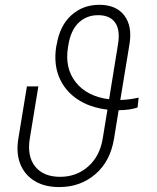

<svg xmlns="http://www.w3.org/2000/svg" viewBox="-20 -757 645 787"><path d="M548.3 -356.9 543.9 -316.4Q513.7 -305.7 466.3 -305.2L447.3 -188Q432.1 -95.7 370.8 -43Q309.6 9.8 222.7 9.8Q162.6 9.8 121.6 -15.4Q80.6 -40.5 63 -85.2Q45.4 -129.9 55.2 -189L90.3 -402.8H137.2L102.1 -189Q90.3 -117.2 124 -74.7Q157.7 -32.2 226.6 -32.2Q293 -32.2 340.8 -74Q388.7 -115.7 400.9 -188L420.4 -307.6Q346.7 -316.4 295.7 -351.3Q244.6 -386.2 221.9 -441.9Q199.2 -497.6 210.9 -568.8L212.4 -574.2Q225.1 -651.9 272.5 -694.6Q319.8 -737.3 387.2 -737.3Q456.1 -737.3 489.5 -693.6Q522.9 -649.9 510.7 -575.7L473.1 -347.2Q495.1 -347.7 514.4 -350.6Q533.7 -353.5 548.3 -356.9ZM427.2 -350.1 463.4 -573.7Q473.6 -633.3 452.1 -664.1Q430.7 -694.8 382.3 -694.8Q334.5 -694.8 302 -663.6Q269.5 -632.3 259.8 -569.8L258.8 -564Q244.6 -478 290.5 -419.9Q336.4 -361.8 427.2 -350.1Z"/></svg>

Font: Inter Extra Light
Style: Italic
Weight: 200
Italic angle: -9.39999°
Designer: Rasmus Andersson
Foundry: rsms
Version: Version 4.000;git-3c8e0fc